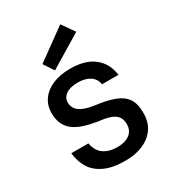

<svg xmlns="http://www.w3.org/2000/svg" viewBox="-186 -865 890 983"><g transform="rotate(-30 259.5 -374.0)"><path d="M265 12Q191 12 143.5 -10Q96 -32 72 -70.5Q48 -109 43 -160H144Q148 -135 161 -114.5Q174 -94 200 -81.5Q226 -69 265 -69Q296 -69 318.5 -78.5Q341 -88 352.5 -105.5Q364 -123 364 -146Q364 -176 350.5 -193Q337 -210 310.5 -219Q284 -228 245 -232Q201 -239 166 -250Q131 -261 107 -279Q83 -297 70.5 -324Q58 -351 58 -389Q58 -432 81.5 -466Q105 -500 149 -519Q193 -538 254 -538Q342 -538 392.5 -498.5Q443 -459 453 -387H356Q351 -420 324 -438.5Q297 -457 253 -457Q206 -457 181.5 -439.5Q157 -422 157 -394Q157 -373 168 -356.5Q179 -340 205 -328.5Q231 -317 276 -311Q339 -303 381.5 -287Q424 -271 445.5 -239.5Q467 -208 466 -153Q466 -100 440.5 -63.5Q415 -27 370 -7.5Q325 12 265 12ZM183 -569 143 -629 324 -760 376 -686Z"/></g></svg>

Font: DM Sans 9pt Medium
Style: Regular
Weight: 500
Version: Version 4.004;gftools[0.9.30]